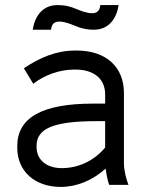

<svg xmlns="http://www.w3.org/2000/svg" viewBox="-20 -728 589 756"><path d="M282 -692C258 -702 238 -708 206 -708C153 -708 118 -671 109 -611H181C183 -630 191 -643 213 -643C235 -643 256 -634 274 -627C298 -617 318 -611 350 -611C403 -611 438 -648 447 -708H375C373 -689 365 -676 343 -676C321 -676 300 -685 282 -692ZM219 8C282 8 343 -17 396 -64C399 -42 404 -15 410 0H486C477 -22 468 -57 468 -85V-362C468 -464 398 -529 282 -529H276C203 -529 137 -502 74 -459L111 -398C155 -433 216 -454 271 -454H277C351 -454 394 -417 394 -356V-320H346C146 -320 48 -265 48 -153V-146C48 -53 118 8 219 8ZM223 -66C164 -66 124 -98 124 -149V-154C124 -223 193 -251 361 -251H394V-147C353 -98 293 -66 223 -66Z"/></svg>

Font: Fixel Text Regular
Style: Regular
Weight: 400
Width: 4
Designer: AlfaBravo + MacPaw
Foundry: Kyrylo Tkachov, Marchela Mozhyna, Serhii Makarenko, Maria Weinstein, Zakhar Kryvoshyya
Version: Version 1.211